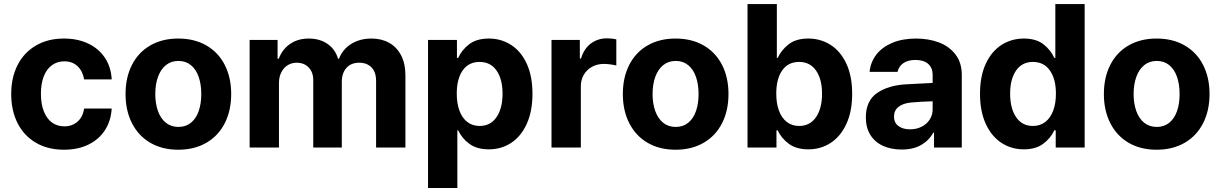

<svg xmlns="http://www.w3.org/2000/svg" viewBox="-20 -727 6014 946"><path d="M35.2 -263.7Q35.2 -344.7 66.7 -406.5Q98.1 -468.3 157 -502.7Q215.8 -537.1 294.9 -537.1Q362.8 -537.1 415 -512.2Q467.3 -487.3 497.3 -441.7Q527.3 -396 530.3 -335.9H394.5Q387.7 -376.5 362.3 -400.6Q336.9 -424.8 296.9 -424.8Q262.2 -424.8 236.1 -406Q210 -387.2 195.8 -351.1Q181.6 -314.9 181.6 -265.6Q181.6 -214.8 195.8 -178.7Q210 -142.6 235.8 -123.5Q261.7 -104.5 296.9 -104.5Q335.4 -104.5 361.8 -127.4Q388.2 -150.4 394.5 -192.4H530.3Q526.9 -132.3 497.6 -86.4Q468.3 -40.5 416.3 -14.9Q364.3 10.7 294.9 10.7Q215.3 10.7 156.5 -23.9Q97.7 -58.6 66.4 -120.6Q35.2 -182.6 35.2 -263.7Z M598.6 -263.7Q598.6 -345.2 630.1 -407.2Q661.6 -469.2 720.5 -503.2Q779.3 -537.1 858.4 -537.1Q937.5 -537.1 996.6 -503.2Q1055.7 -469.2 1087.4 -407.2Q1119.1 -345.2 1119.1 -263.7Q1119.1 -182.1 1087.4 -119.9Q1055.7 -57.6 996.6 -23.4Q937.5 10.7 858.4 10.7Q779.3 10.7 720.7 -23.4Q662.1 -57.6 630.4 -119.9Q598.6 -182.1 598.6 -263.7ZM971.7 -263.7Q971.7 -311 959 -347.9Q946.3 -384.8 920.9 -405.8Q895.5 -426.8 859.4 -426.8Q822.8 -426.8 797.1 -405.8Q771.5 -384.8 758.3 -347.9Q745.1 -311 745.1 -263.7Q745.1 -216.8 758.3 -179.9Q771.5 -143.1 797.1 -122.3Q822.8 -101.6 859.4 -101.6Q895.5 -101.6 920.9 -122.3Q946.3 -143.1 959 -179.7Q971.7 -216.3 971.7 -263.7Z M1210 -530.3H1347.7V-437.5H1353.5Q1370.6 -483.9 1409.2 -510.5Q1447.8 -537.1 1501 -537.1Q1555.7 -537.1 1594 -510.5Q1632.3 -483.9 1645.5 -437.5H1650.4Q1667.5 -483.4 1710 -510.3Q1752.4 -537.1 1810.5 -537.1Q1859.9 -537.1 1897.7 -515.9Q1935.5 -494.6 1956.5 -453.9Q1977.5 -413.1 1977.5 -356.4V0H1833V-328.1Q1833 -372.1 1810.3 -395Q1787.6 -418 1750 -418Q1709.5 -418 1686.8 -392.3Q1664.1 -366.7 1664.1 -324.2V0H1523.4V-332Q1523.4 -371.1 1501 -394.5Q1478.5 -418 1441.4 -418Q1417 -418 1397.2 -405.5Q1377.4 -393.1 1366 -370.6Q1354.5 -348.1 1354.5 -318.4V0H1210Z M2088.9 -530.3H2231.4V-441.4H2237.3Q2255.4 -481.4 2292 -509.3Q2328.6 -537.1 2388.7 -537.1Q2448.7 -537.1 2497.6 -506.1Q2546.4 -475.1 2575 -413.8Q2603.5 -352.5 2603.5 -264.6Q2603.5 -178.7 2575.4 -116.9Q2547.4 -55.2 2498.8 -23.2Q2450.2 8.8 2388.7 8.8Q2329.6 8.8 2292.7 -18.3Q2255.9 -45.4 2237.3 -85H2233.4V199.2H2088.9ZM2342.8 -106.4Q2397 -106.4 2426.5 -149.9Q2456.1 -193.4 2456.1 -265.6Q2456.1 -336.9 2426.5 -379.4Q2397 -421.9 2342.8 -421.9Q2289.1 -421.9 2259.8 -380.1Q2230.5 -338.4 2230.5 -265.6Q2230.5 -217.8 2243.7 -181.9Q2256.8 -146 2282.2 -126.2Q2307.6 -106.4 2342.8 -106.4Z M2697.3 -530.3H2836.9V-438.5H2842.8Q2856.9 -486.8 2891.1 -512.5Q2925.3 -538.1 2970.7 -538.1Q2995.6 -538.1 3016.6 -533.2V-404.3Q3005.9 -407.2 2987.8 -409.7Q2969.7 -412.1 2955.1 -412.1Q2922.9 -412.1 2897 -397.9Q2871.1 -383.8 2856.4 -358.6Q2841.8 -333.5 2841.8 -301.8V0H2697.3Z M3048.8 -263.7Q3048.8 -345.2 3080.3 -407.2Q3111.8 -469.2 3170.7 -503.2Q3229.5 -537.1 3308.6 -537.1Q3387.7 -537.1 3446.8 -503.2Q3505.9 -469.2 3537.6 -407.2Q3569.3 -345.2 3569.3 -263.7Q3569.3 -182.1 3537.6 -119.9Q3505.9 -57.6 3446.8 -23.4Q3387.7 10.7 3308.6 10.7Q3229.5 10.7 3170.9 -23.4Q3112.3 -57.6 3080.6 -119.9Q3048.8 -182.1 3048.8 -263.7ZM3421.9 -263.7Q3421.9 -311 3409.2 -347.9Q3396.5 -384.8 3371.1 -405.8Q3345.7 -426.8 3309.6 -426.8Q3272.9 -426.8 3247.3 -405.8Q3221.7 -384.8 3208.5 -347.9Q3195.3 -311 3195.3 -263.7Q3195.3 -216.8 3208.5 -179.9Q3221.7 -143.1 3247.3 -122.3Q3272.9 -101.6 3309.6 -101.6Q3345.7 -101.6 3371.1 -122.3Q3396.5 -143.1 3409.2 -179.7Q3421.9 -216.3 3421.9 -263.7Z M3663.1 -707H3807.6V-441.4H3811.5Q3830.6 -481.9 3866.7 -509.5Q3902.8 -537.1 3962.9 -537.1Q4022.9 -537.1 4072 -506.1Q4121.1 -475.1 4149.9 -413.8Q4178.7 -352.5 4178.7 -264.6Q4178.7 -178.7 4150.4 -116.9Q4122.1 -55.2 4073.2 -23.2Q4024.4 8.8 3962.9 8.8Q3903.8 8.8 3866.9 -18.3Q3830.1 -45.4 3811.5 -85H3805.7V0H3663.1ZM3917 -106.4Q3971.2 -106.4 4000.7 -149.9Q4030.3 -193.4 4030.3 -265.6Q4030.3 -336.9 4000.7 -379.4Q3971.2 -421.9 3917 -421.9Q3863.3 -421.9 3834 -380.1Q3804.7 -338.4 3804.7 -265.6Q3804.7 -217.8 3817.9 -181.9Q3831.1 -146 3856.4 -126.2Q3881.8 -106.4 3917 -106.4Z M4443.4 -311.5Q4497.1 -314.9 4575.2 -318.4V-361.3Q4574.2 -394.5 4552.2 -413.1Q4530.3 -431.6 4490.2 -431.6Q4454.1 -431.6 4431.2 -416Q4408.2 -400.4 4402.3 -373H4264.6Q4269 -419.9 4297.1 -457Q4325.2 -494.1 4375.5 -515.6Q4425.8 -537.1 4494.1 -537.1Q4554.7 -537.1 4605.7 -518.1Q4656.7 -499 4687.7 -458.7Q4718.8 -418.5 4718.8 -357.4V0H4582V-73.2H4578.1Q4557.1 -34.7 4518.3 -12.5Q4479.5 9.8 4422.9 9.8Q4371.1 9.8 4331.3 -8.1Q4291.5 -25.9 4268.8 -61.5Q4246.1 -97.2 4246.1 -148.4Q4246.1 -230.5 4301.3 -268.6Q4356.4 -306.6 4443.4 -311.5ZM4463.9 -89.8Q4496.1 -89.8 4521.7 -103Q4547.4 -116.2 4561.5 -139.2Q4575.7 -162.1 4575.2 -189.5V-228Q4552.2 -227.5 4518.6 -225.6Q4484.9 -223.6 4466.8 -221.7Q4428.7 -217.8 4406.7 -200.2Q4384.8 -182.6 4384.8 -152.3Q4384.8 -122.6 4406.5 -106.2Q4428.2 -89.8 4463.9 -89.8Z M4808.6 -264.6Q4808.6 -352.5 4837.4 -413.8Q4866.2 -475.1 4915.3 -506.1Q4964.4 -537.1 5024.4 -537.1Q5084.5 -537.1 5120.6 -509.3Q5156.7 -481.4 5174.8 -441.4H5179.7V-707H5324.2V0H5181.6V-85H5174.8Q5156.2 -45.4 5119.6 -18.3Q5083 8.8 5024.4 8.8Q4962.9 8.8 4914.1 -23.2Q4865.2 -55.2 4836.9 -116.9Q4808.6 -178.7 4808.6 -264.6ZM5182.6 -265.6Q5182.6 -337.9 5152.8 -379.9Q5123 -421.9 5069.3 -421.9Q5015.6 -421.9 4986.3 -379.4Q4957 -336.9 4957 -265.6Q4957 -193.4 4986.3 -149.9Q5015.6 -106.4 5069.3 -106.4Q5105 -106.4 5130.4 -126.2Q5155.8 -146 5169.2 -181.9Q5182.6 -217.8 5182.6 -265.6Z M5418.9 -263.7Q5418.9 -345.2 5450.4 -407.2Q5481.9 -469.2 5540.8 -503.2Q5599.6 -537.1 5678.7 -537.1Q5757.8 -537.1 5816.9 -503.2Q5876 -469.2 5907.7 -407.2Q5939.5 -345.2 5939.5 -263.7Q5939.5 -182.1 5907.7 -119.9Q5876 -57.6 5816.9 -23.4Q5757.8 10.7 5678.7 10.7Q5599.6 10.7 5541 -23.4Q5482.4 -57.6 5450.7 -119.9Q5418.9 -182.1 5418.9 -263.7ZM5792 -263.7Q5792 -311 5779.3 -347.9Q5766.6 -384.8 5741.2 -405.8Q5715.8 -426.8 5679.7 -426.8Q5643.1 -426.8 5617.4 -405.8Q5591.8 -384.8 5578.6 -347.9Q5565.4 -311 5565.4 -263.7Q5565.4 -216.8 5578.6 -179.9Q5591.8 -143.1 5617.4 -122.3Q5643.1 -101.6 5679.7 -101.6Q5715.8 -101.6 5741.2 -122.3Q5766.6 -143.1 5779.3 -179.7Q5792 -216.3 5792 -263.7Z"/></svg>

Font: Pretendard
Style: Bold
Weight: 700
Designer: Base glyphs from Inter by Rasmus Andersson; Hangeul glyphs from Noto Sans CJK(Source Han Sans) by Jang Soo-young and Kan
Foundry: Kil Hyung-jin
Version: Version 1.309